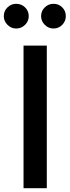

<svg xmlns="http://www.w3.org/2000/svg" viewBox="-35 -990 366 1010"><path d="M50 -840Q23.8 -840 4.4 -859.4Q-15 -878.8 -15 -905Q-15 -932.5 4.4 -951.2Q23.8 -970 50 -970Q77.5 -970 96.9 -951.2Q116.2 -932.5 116.2 -905Q116.2 -878.8 96.9 -859.4Q77.5 -840 50 -840ZM246.2 -840Q220 -840 200.6 -859.4Q181.2 -878.8 181.2 -905Q181.2 -932.5 200.6 -951.2Q220 -970 246.2 -970Q273.8 -970 292.5 -951.2Q311.2 -932.5 311.2 -905Q311.2 -878.8 292.5 -859.4Q273.8 -840 246.2 -840ZM88.8 0V-750H211.2V0Z"/></svg>

Font: Now Medium
Style: Regular
Weight: 500
Designer: Alfredo Marco Pradil
Foundry: Alfredo Marco Pradil
Version: Version 1.002;PS 001.002;hotconv 1.0.88;makeotf.lib2.5.64775